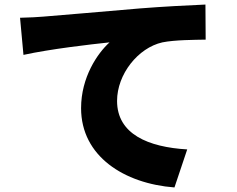

<svg xmlns="http://www.w3.org/2000/svg" viewBox="-20 -777 1040 843"><path d="M68 -699 83 -536C202 -562 376 -582 461 -591C408 -543 336 -438 336 -302C336 -91 525 29 746 46L802 -121C631 -131 494 -188 494 -334C494 -451 586 -567 693 -591C748 -602 832 -602 883 -603L882 -757C810 -754 693 -748 594 -740C413 -724 263 -712 170 -704C151 -702 108 -700 68 -699Z"/></svg>

Font: Noto Sans CJK Black
Style: Bold
Weight: 900
Designer: Ryoko NISHIZUKA (kana & ideographs); Paul D. Hunt (Latin, Greek & Cyrillic); Wenlong ZHANG (bopomofo); Sandoll Communica
Foundry: Adobe Systems Incorporated
Version: Version 1.000;PS 1;hotconv 1.0.78;makeotf.lib2.5.61930